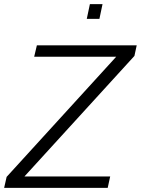

<svg xmlns="http://www.w3.org/2000/svg" viewBox="-24 -907 680 927"><path d="M-4 0 8 -53 537 -633H141L154 -688H636L625 -637L94 -55H508L496 0ZM395 -816 410 -887H471L456 -816Z"/></svg>

Font: Saira Thin Light
Style: Italic
Weight: 300
Italic angle: -12°
Version: Version 1.101